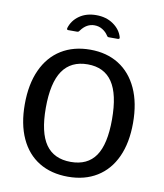

<svg xmlns="http://www.w3.org/2000/svg" viewBox="-101 -1041 970 1134"><g transform="rotate(10 383.5 -474.5)"><path d="M59 -368Q59 -488 98.5 -574.5Q138 -661 211.5 -706.5Q285 -752 385 -752Q484 -752 556.5 -706.5Q629 -661 668.5 -575Q708 -489 708 -369Q708 -250 669 -165Q630 -80 557 -35Q484 10 384 10Q283 10 210 -34.5Q137 -79 98 -164Q59 -249 59 -368ZM582 -368Q582 -519 533 -591.5Q484 -664 385 -664Q285 -664 235 -591.5Q185 -519 185 -368Q185 -220 234.5 -149.5Q284 -79 385 -79Q485 -79 533.5 -149Q582 -219 582 -368ZM480 -843Q475 -843 472.5 -844.5Q470 -846 466 -852Q454 -871 432.5 -884.5Q411 -898 384 -898Q337 -898 304 -853Q300 -847 297 -845Q294 -843 287 -843H235Q226 -843 228 -854Q242 -901 283.5 -930Q325 -959 384 -959Q444 -959 486.5 -929.5Q529 -900 542 -856Q543 -854 543 -850Q543 -843 532 -843Z"/></g></svg>

Font: Libre Franklin Medium
Style: Regular
Weight: 500
Designer: Pablo Impallari, Rodrigo Fuenzalida
Foundry: Impallari Type
Version: Version 1.002; ttfautohint (v1.5)